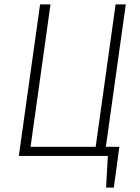

<svg xmlns="http://www.w3.org/2000/svg" viewBox="-20 -704 630 867"><path d="M548 -684 458 -41H519L494 143H459L467 0H65L161 -684H208L118 -41H412L502 -684Z"/></svg>

Font: Fira Sans Condensed ExtraLight
Style: Italic
Weight: 275
Width: 3
Italic angle: -8°
Designer: Carrois Corporate & Edenspiekermann AG
Foundry: Carrois Corporate GbR & Edenspiekermann AG
Version: Version 4.203